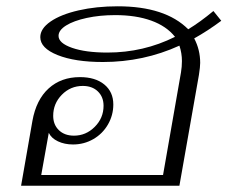

<svg xmlns="http://www.w3.org/2000/svg" viewBox="-20 -590 723 610"><path d="M597 -468Q616 -432 616 -390Q616 -378 612 -352L550 0H47L83 -206Q95 -273 134.5 -309Q174 -345 234 -345Q283 -345 311.5 -321.5Q340 -298 340 -258Q340 -224 323 -194.5Q306 -165 276.5 -148Q247 -131 212 -131Q185 -131 164 -141Q143 -151 135 -168L111 -34H498L555 -360Q558 -378 558 -396Q558 -421 550 -445Q436 -393 307 -393Q218 -393 163 -415Q108 -437 108 -472Q108 -499 140.5 -521.5Q173 -544 229.5 -557Q286 -570 354 -570Q505 -570 578 -497Q616 -520 658 -555L683 -524Q640 -492 597 -468ZM321 -423Q436 -423 536 -473Q509 -507 460.5 -524.5Q412 -542 346 -542Q297 -542 255.5 -533Q214 -524 190 -509Q166 -494 166 -476Q166 -453 209 -438Q252 -423 321 -423ZM149 -222Q149 -194 167 -176.5Q185 -159 215 -159Q253 -159 281 -187Q309 -215 309 -254Q309 -282 291 -299.5Q273 -317 243 -317Q204 -317 176.5 -289Q149 -261 149 -222Z"/></svg>

Font: Fahkwang ExtraLight
Style: Italic
Weight: 275
Italic angle: -10°
Designer: Suppakit Chalermlarp | Katatrad Co.,Ltd.
Foundry: Cadson Demak Co.,Ltd.
Version: Version 1.000; ttfautohint (v1.6)